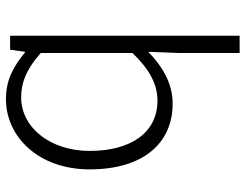

<svg xmlns="http://www.w3.org/2000/svg" viewBox="-110 -477 825 645"><g transform="rotate(-90 302.5 -154.5)"><path d="M447 238H505V-533H458L451 -483H449C400 -523 356 -547 292 -547C166 -547 56 -438 56 -266C56 -87 143 13 277 13C346 13 404 -23 451 -69L447 35ZM287 -38C179 -38 118 -128 118 -266C118 -397 196 -496 298 -496C348 -496 393 -478 447 -430V-122C394 -67 344 -38 287 -38Z"/></g></svg>

Font: Noto Sans CJK Light
Style: Regular
Weight: 300
Designer: Ryoko NISHIZUKA (kana & ideographs); Paul D. Hunt (Latin, Greek & Cyrillic); Wenlong ZHANG (bopomofo); Sandoll Communica
Foundry: Adobe Systems Incorporated
Version: Version 1.000;PS 1;hotconv 1.0.78;makeotf.lib2.5.61930